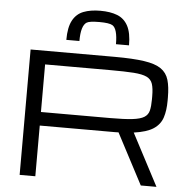

<svg xmlns="http://www.w3.org/2000/svg" viewBox="-64 -1080 1147 1144"><g transform="rotate(5 509.5 -508.0)"><path d="M95.7 -750H597.7Q707.5 -750 774.7 -740.2Q841.8 -730.5 876.5 -706.5Q911.1 -682.6 923.3 -641.1Q935.5 -599.6 935.5 -536.1V-516.6Q935.5 -458 921.6 -415.8Q907.7 -373.5 868.2 -347.4Q828.6 -321.3 751 -310.5L914.1 0H820.3L660.6 -303.7Q650.9 -303.2 640.4 -303.2Q629.9 -303.2 618.7 -303.2H189.5V0H95.7ZM189.5 -384.3H604Q687.5 -384.3 735.6 -389.9Q783.7 -395.5 806.4 -409.7Q829.1 -423.8 835.4 -449.7Q841.8 -475.6 841.8 -516.6V-536.1Q841.8 -582.5 833 -609.4Q824.2 -636.2 797.9 -648.9Q771.5 -661.6 719.2 -665.3Q667 -668.9 579.6 -668.9H189.5ZM490.2 -1016.1Q549.8 -1016.1 591.6 -999.8Q633.3 -983.4 655.5 -941.9Q677.7 -900.4 677.7 -825.7H599.6Q599.6 -918 568.4 -937Q548.8 -948.7 490.2 -948.7Q431.6 -948.7 414.6 -938.5Q380.9 -918 380.9 -825.7H302.7Q302.7 -900.4 325 -941.9Q347.2 -983.4 389.2 -999.8Q431.2 -1016.1 490.2 -1016.1Z"/></g></svg>

Font: Michroma
Style: Regular
Weight: 400
Designer: Vernon Adams
Foundry: Vernon Adams
Version: Version 1.100; ttfautohint (v1.8.4.7-5d5b);gftools[0.9.29]